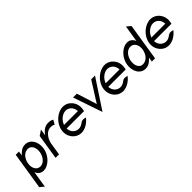

<svg xmlns="http://www.w3.org/2000/svg" viewBox="136 -1653 2855 2855"><g transform="rotate(-45 1563.0 -225.5)"><path d="M8 136 73 190 114 -70C136 -25 170 11 232 11C320 11 439 -83 461 -225C480 -344 421 -462 307 -462C244 -462 195 -424 158 -379L169 -451H101ZM139 -225C154 -318 210 -387 290 -387C361 -387 396 -310 383 -225C371 -147 315 -68 240 -68C161 -68 127 -147 139 -225Z M488 0H561L591 -191C600 -247 624 -292 652 -323C676 -351 711 -375 754 -375C799 -375 809 -368 825 -356L866 -425C840 -438 832 -447 774 -447C704 -447 654 -401 616 -349L632 -451L551 -397Z M842 -226C821 -95 913 11 1026 11C1099 11 1178 -35 1231 -104C1231 -104 1173 -129 1134 -99C1105 -75 1073 -60 1038 -60C970 -60 916 -116 912 -192H1279L1285 -226C1306 -357 1214 -462 1101 -462C988 -462 863 -357 842 -226ZM923 -257C950 -334 1021 -391 1090 -391C1159 -391 1212 -334 1214 -257Z M1306 -451 1464 11 1768 -451H1688L1487 -132L1387 -451Z M1718 -226C1697 -95 1789 11 1902 11C1975 11 2054 -35 2107 -104C2107 -104 2049 -129 2010 -99C1981 -75 1949 -60 1914 -60C1846 -60 1792 -116 1788 -192H2155L2161 -226C2182 -357 2090 -462 1977 -462C1864 -462 1739 -357 1718 -226ZM1799 -257C1826 -334 1897 -391 1966 -391C2035 -391 2088 -334 2090 -257Z M2298 -226C2310 -304 2366 -383 2441 -383C2520 -383 2555 -304 2543 -226C2528 -133 2470 -64 2390 -64C2319 -64 2285 -141 2298 -226ZM2220 -226C2201 -107 2260 11 2374 11C2437 11 2486 -27 2524 -72L2513 0H2580L2673 -587L2609 -641L2567 -381C2545 -426 2511 -462 2449 -462C2361 -462 2242 -368 2220 -226Z M2680 -226C2659 -95 2751 11 2864 11C2937 11 3016 -35 3069 -104C3069 -104 3011 -129 2972 -99C2943 -75 2911 -60 2876 -60C2808 -60 2754 -116 2750 -192H3117L3123 -226C3144 -357 3052 -462 2939 -462C2826 -462 2701 -357 2680 -226ZM2761 -257C2788 -334 2859 -391 2928 -391C2997 -391 3050 -334 3052 -257Z"/></g></svg>

Font: Charger Sport
Style: NrwObl
Weight: 400
Designer: Jasper
Foundry: Cannot Into Space Fonts
Version: Version 1.1